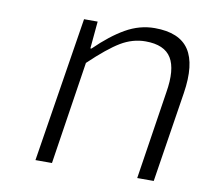

<svg xmlns="http://www.w3.org/2000/svg" viewBox="-64 -593 728 665"><g transform="rotate(10 300.0 -261.0)"><path d="M101.1 0 182.1 -509.8H230L221.2 -414.1H225.1Q278.3 -466.3 327.1 -494.1Q376 -522 429.2 -522Q516.1 -522 549.6 -471.4Q583 -420.9 566.9 -317.9L517.1 0H459L506.8 -310.1Q520.5 -392.1 496.3 -431.6Q472.2 -471.2 405.8 -471.2Q360.4 -471.2 318.8 -446.3Q277.3 -421.4 214.8 -361.8L159.2 0Z"/></g></svg>

Font: Office Code Pro Light Italic
Style: Regular
Weight: 300
Italic angle: -9°
Designer: Nathan Rutzky & Paul D. Hunt
Foundry: Adobe Systems Incorporated
Version: Version 1.004;PS 001.004;hotconv 1.0.70;makeotf.lib2.5.58329